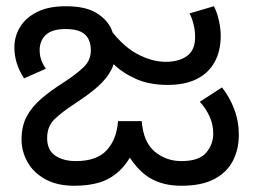

<svg xmlns="http://www.w3.org/2000/svg" viewBox="-20 -583 815 615"><path d="M561 12Q500 12 457.5 -14.5Q415 -41 380 -104H411Q388 -59 360.5 -34Q333 -9 298.5 1.5Q264 12 218 12Q162 12 124 -9.5Q86 -31 67.5 -65Q49 -99 49 -136Q49 -179 65.5 -210Q82 -241 113 -267.5Q144 -294 187 -321Q225 -346 248 -368Q271 -390 271 -422Q271 -443 263 -458.5Q255 -474 237.5 -482Q220 -490 190 -490Q147 -490 127 -471.5Q107 -453 107 -422Q107 -406 112 -391.5Q117 -377 127 -363L57 -332Q41 -357 33.5 -381.5Q26 -406 26 -431Q26 -466 44 -496Q62 -526 98.5 -544.5Q135 -563 191 -563Q253 -563 288 -542Q323 -521 337 -489Q351 -457 351 -423Q351 -387 336 -358.5Q321 -330 292.5 -305Q264 -280 224 -254Q178 -224 154.5 -201Q131 -178 131 -141Q131 -102 157 -84.5Q183 -67 223 -67Q290 -67 322 -102Q354 -137 358 -195H434Q439 -128 475.5 -97.5Q512 -67 561 -67Q617 -67 640 -93.5Q663 -120 663 -155Q663 -184 651.5 -209.5Q640 -235 620 -257L691 -303Q715 -273 730 -234Q745 -195 745 -151Q745 -104 725.5 -67Q706 -30 665.5 -9Q625 12 561 12ZM517 -311Q459 -311 416 -330Q373 -349 343.5 -378Q314 -407 296 -438L278 -469L316 -511Q368 -438 417 -411.5Q466 -385 510 -385Q554 -385 579.5 -404Q605 -423 605 -464Q605 -486 599.5 -507Q594 -528 587 -540L665 -563Q674 -547 680.5 -520Q687 -493 687 -468Q687 -419 667 -383.5Q647 -348 609.5 -329.5Q572 -311 517 -311Z"/></svg>

Font: kannada115
Style: Book
Weight: 400
Designer: Jelle Bosma - Monotype Design Team
Foundry: Monotype Imaging Inc.
Version: Version 2.003